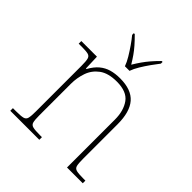

<svg xmlns="http://www.w3.org/2000/svg" viewBox="-209 -900 1034 1034"><g transform="rotate(45 308.5 -383.0)"><path d="M38 0V-20H61Q98 -20 114 -24Q130 -28 134 -43.5Q138 -59 138 -94V-442Q138 -477 134 -492.5Q130 -508 115.5 -512Q101 -516 71 -516H43V-536H162L165 -449H169Q189 -485 213 -505Q237 -525 266.5 -533.5Q296 -542 333 -542Q419 -542 458.5 -496.5Q498 -451 498 -357V-94Q498 -59 502 -43.5Q506 -28 522.5 -24Q539 -20 575 -20H590V0H470V-365Q470 -432 439.5 -474.5Q409 -517 333 -517Q268 -517 231.5 -490Q195 -463 180.5 -421Q166 -379 166 -334V-94Q166 -59 170 -43.5Q174 -28 190.5 -24Q207 -20 243 -20H259V0ZM305 -606Q297 -629 281 -655.5Q265 -682 247 -708Q229 -734 213 -753V-766H220Q245 -741 262.5 -721Q280 -701 294 -681Q308 -661 323 -636Q338 -661 352 -681Q366 -701 383 -721Q400 -741 425 -766H432V-753Q417 -734 398.5 -708Q380 -682 364 -655.5Q348 -629 340 -606Z"/></g></svg>

Font: Noto Serif Tibetan Thin
Style: Regular
Weight: 250
Version: Version 2.103